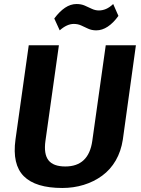

<svg xmlns="http://www.w3.org/2000/svg" viewBox="-20 -925 699 955"><path d="M290 10Q157 10 98.5 -48.5Q40 -107 57 -231L123 -700H273L206 -224Q197 -159 221 -128Q245 -97 305 -97Q421 -97 439 -224L506 -700H656L591 -231Q582 -172 555.5 -126.5Q529 -81 488 -51Q447 -21 396.5 -5.5Q346 10 290 10ZM250 -833Q276 -868 303.5 -886.5Q331 -905 361 -905Q384 -905 402 -897Q420 -889 437 -881Q454 -873 472 -873Q490 -873 507.5 -880.5Q525 -888 543 -905L569 -846Q544 -811 516 -792.5Q488 -774 459 -774Q436 -774 418 -782.5Q400 -791 383.5 -798.5Q367 -806 347 -806Q330 -806 312.5 -798Q295 -790 277 -774Z"/></svg>

Font: Pathway Extreme SemiCondensed
Style: Bold Italic
Weight: 700
Width: 4
Italic angle: -8°
Version: Version 1.001;gftools[0.9.26]